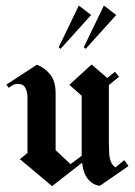

<svg xmlns="http://www.w3.org/2000/svg" viewBox="-20 -652 474 676"><path d="M193.3 -480 186.7 -485.8 257.5 -632.5 300.8 -599.2ZM281.7 -480 275 -485.8 345.8 -632.5 389.2 -599.2ZM163.3 3.3 50 -91.7 76.7 -113.3V-309.2Q76.7 -328.3 69.2 -342.5Q61.7 -356.7 43.3 -356.7Q32.5 -356.7 24.6 -352.1Q16.7 -347.5 10.8 -342.5L2.5 -354.2L110 -424.2Q139.2 -412.5 157.5 -388.8Q175.8 -365 175.8 -324.2V-123.3L228.3 -74.2L267.5 -103.3V-143.3V-315L224.2 -353.3L302.5 -425L357.5 -377.5L385 -399.2L399.2 -381.7L363.3 -352.5V-154.2L364.2 -120Q364.2 -100.8 369.2 -85.8Q374.2 -70.8 386.7 -62.5L417.5 -88.3L432.5 -67.5L332.5 1.7Q310 0.8 291.7 -19.2Q273.3 -39.2 269.2 -79.2Z"/></svg>

Font: Manufacturing Consent
Style: Regular
Weight: 400
Version: Version 3.000; ttfautohint (v1.8.4.7-5d5b)